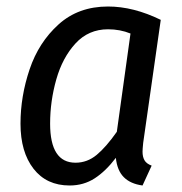

<svg xmlns="http://www.w3.org/2000/svg" viewBox="-20 -558 559 590"><path d="M474 -497 420 -119Q418 -99 418 -92Q418 -76 424 -65.5Q430 -55 446 -49L418 12Q381 7 360.5 -13.5Q340 -34 336 -73Q305 -32 271 -10Q237 12 194 12Q123 12 83 -39.5Q43 -91 43 -178Q43 -262 71 -345Q99 -428 160 -483Q221 -538 312 -538Q390 -538 474 -497ZM134 -178Q134 -58 212 -58Q248 -58 277 -82Q306 -106 339 -153L381 -455Q349 -468 312 -468Q252 -468 212 -424.5Q172 -381 153 -314Q134 -247 134 -178Z"/></svg>

Font: Fira Sans Condensed
Style: Italic
Weight: 400
Width: 3
Italic angle: -8°
Designer: bBox Type GmbH & Carrois Corporate GbR & Edenspiekermann AG
Foundry: bBox Type GmbH & Carrois Corporate GbR & Edenspiekermann AG
Version: Version 4.301